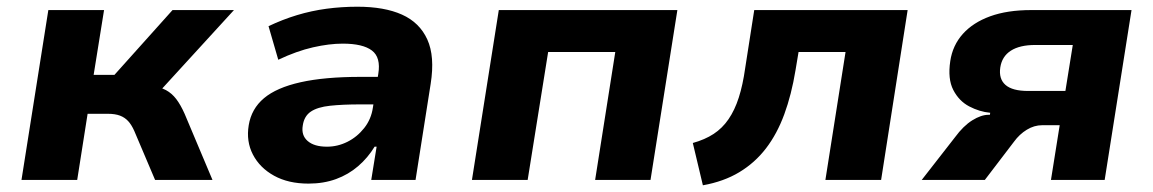

<svg xmlns="http://www.w3.org/2000/svg" viewBox="-20 -536 3436 572"><path d="M44 0 124 -506H290L259 -313H321L494 -506H677L441 -248L429 -280Q457 -277 474.5 -267.5Q492 -258 505 -241Q518 -224 530 -197L613 0H442L380 -146Q372 -164 362 -175Q352 -186 337.5 -191.5Q323 -197 301 -197H241L210 0Z M899 11Q839 11 796.5 -12.5Q754 -36 733.5 -75.5Q713 -115 721 -163Q729 -212 766.5 -243.5Q804 -275 875.5 -291Q947 -307 1054 -307H1127L1115 -225H1054Q1001 -225 963.5 -221Q926 -217 906 -203.5Q886 -190 882 -162Q877 -133 896.5 -116Q916 -99 954 -99Q986 -99 1015 -113.5Q1044 -128 1065 -154.5Q1086 -181 1091 -216L1107 -316Q1115 -365 1088 -385.5Q1061 -406 1001 -406Q961 -406 912.5 -395Q864 -384 809 -358L780 -458Q822 -478 865 -491Q908 -504 953 -510Q998 -516 1045 -516Q1125 -516 1177.5 -492.5Q1230 -469 1253 -418.5Q1276 -368 1263 -286L1218 0H1086L1102 -99H1096Q1076 -66 1047 -41Q1018 -16 981 -2.5Q944 11 899 11Z M1386 0 1466 -506H1998L1918 0H1753L1813 -381H1613L1552 0Z M2074 16 2044 -110Q2080 -120 2106 -137Q2132 -154 2150.5 -181Q2169 -208 2181 -245.5Q2193 -283 2200 -333L2227 -506H2684L2605 0H2439L2499 -381H2359L2350 -327Q2338 -254 2316.5 -195.5Q2295 -137 2262 -94Q2229 -51 2182.5 -23Q2136 5 2074 16Z M2726 0 2825 -127Q2850 -161 2876.5 -177.5Q2903 -194 2925 -194H2929L2930 -200Q2898 -203 2867.5 -219Q2837 -235 2820 -268Q2803 -301 2811 -354Q2818 -401 2848.5 -435Q2879 -469 2930 -487.5Q2981 -506 3052 -506H3351L3271 0H3111L3137 -163H3085Q3061 -163 3039 -149.5Q3017 -136 3001 -114L2914 0ZM3043 -265H3154L3176 -402H3064Q3018 -402 2991.5 -385Q2965 -368 2960 -335Q2955 -301 2975.5 -283Q2996 -265 3043 -265Z"/></svg>

Font: Nunito Sans 6pt ExtraBold
Style: Italic
Weight: 800
Italic angle: -9°
Version: Version 3.101;gftools[0.9.27]